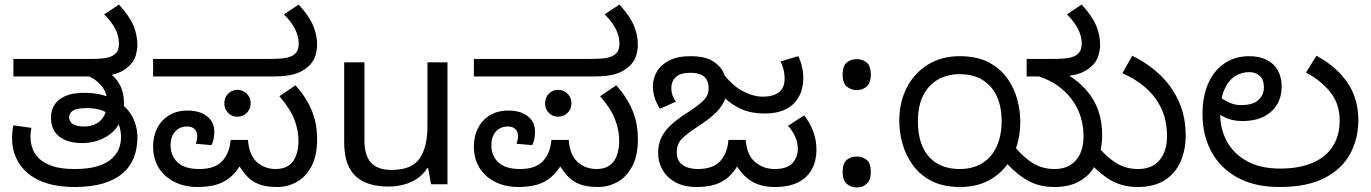

<svg xmlns="http://www.w3.org/2000/svg" viewBox="-20 -810 6028 844"><path d="M308 12Q239 12 187 -4Q135 -20 101 -49.5Q67 -79 50 -117.5Q33 -156 33 -201Q33 -215 34.5 -230.5Q36 -246 39 -259L118 -248Q116 -238 115 -229Q114 -220 114 -209Q114 -183 122.5 -158Q131 -133 152.5 -112.5Q174 -92 211.5 -79.5Q249 -67 307 -67Q370 -67 410.5 -80Q451 -93 473 -114Q495 -135 503.5 -159Q512 -183 512 -205Q512 -228 506.5 -249Q501 -270 487 -287Q483 -291 479 -293.5Q475 -296 471 -300Q452 -316 425.5 -325.5Q399 -335 362 -335Q320 -335 302 -324.5Q284 -314 284 -294Q284 -275 300.5 -264.5Q317 -254 349 -254Q383 -254 405.5 -267.5Q428 -281 439.5 -305Q451 -329 451 -360Q451 -399 431.5 -425.5Q412 -452 385.5 -467Q359 -482 338 -486L457 -492Q489 -471 507 -436.5Q525 -402 525 -355Q525 -347 524.5 -340Q524 -333 523 -328L517 -300Q505 -258 477.5 -232Q450 -206 414.5 -193.5Q379 -181 342 -181Q278 -181 241 -209.5Q204 -238 204 -293Q204 -324 219 -348.5Q234 -373 266.5 -387.5Q299 -402 351 -402Q388 -402 419.5 -395Q451 -388 476 -375Q479 -374 482 -372.5Q485 -371 488 -369.5Q491 -368 494 -366Q540 -339 562 -296.5Q584 -254 584 -207Q584 -156 567.5 -115.5Q551 -75 517 -46.5Q483 -18 431 -3Q379 12 308 12ZM39 -474V-551H373Q427 -551 449 -556Q471 -561 481 -569Q495 -579 499 -591.5Q503 -604 503 -618Q503 -651 487 -682.5Q471 -714 438 -747L503 -790Q550 -738 567 -696.5Q584 -655 584 -612Q584 -593 576.5 -565.5Q569 -538 543 -516Q518 -494 483.5 -484Q449 -474 391 -474Z M848 12Q792 12 747.5 -10Q703 -32 678 -72Q653 -112 653 -167Q653 -211 671 -246.5Q689 -282 723 -303Q757 -324 805 -324Q858 -324 890 -299Q922 -274 922 -231Q922 -215 919 -199Q916 -183 909 -172L841 -178Q843 -186 845 -194.5Q847 -203 847 -210Q847 -232 835 -243Q823 -254 802 -254Q771 -254 750.5 -232.5Q730 -211 730 -170Q730 -125 761 -96Q792 -67 856 -67Q925 -67 957 -102Q989 -137 994 -195H1070Q1075 -128 1109.5 -97.5Q1144 -67 1192 -67Q1228 -67 1250 -83Q1272 -99 1282 -127.5Q1292 -156 1292 -191Q1292 -237 1274 -284.5Q1256 -332 1208 -387L1279 -435Q1325 -384 1349.5 -326.5Q1374 -269 1374 -198Q1374 -126 1349.5 -79.5Q1325 -33 1285 -10.5Q1245 12 1199 12Q1148 12 1116 -1Q1084 -14 1062 -39.5Q1040 -65 1018 -101L1049 -105Q1023 -57 993.5 -32Q964 -7 928.5 2.5Q893 12 848 12ZM1023 -297Q999 -297 982.5 -314Q966 -331 966 -355Q966 -381 982.5 -398Q999 -415 1023 -415Q1048 -415 1065 -398Q1082 -381 1082 -355Q1082 -331 1065 -314Q1048 -297 1023 -297ZM653 -474V-551H1163Q1217 -551 1239 -556Q1261 -561 1271 -569Q1285 -579 1289 -591.5Q1293 -604 1293 -618Q1293 -651 1277 -682.5Q1261 -714 1228 -747L1293 -790Q1340 -738 1357 -696.5Q1374 -655 1374 -612Q1374 -593 1366.5 -565.5Q1359 -538 1333 -516Q1308 -494 1273.5 -484Q1239 -474 1181 -474Z M1947 -536V0H1875L1862 -71H1858Q1841 -43 1814 -25Q1787 -7 1755 1.5Q1723 10 1688 10Q1624 10 1580.5 -10.5Q1537 -31 1515 -74Q1493 -117 1493 -185V-536H1582V-191Q1582 -127 1611 -95Q1640 -63 1701 -63Q1790 -63 1824.5 -113Q1859 -163 1859 -257V-536Z M2258 12Q2202 12 2157.5 -10Q2113 -32 2088 -72Q2063 -112 2063 -167Q2063 -211 2081 -246.5Q2099 -282 2133 -303Q2167 -324 2215 -324Q2268 -324 2300 -299Q2332 -274 2332 -231Q2332 -215 2329 -199Q2326 -183 2319 -172L2251 -178Q2253 -186 2255 -194.5Q2257 -203 2257 -210Q2257 -232 2245 -243Q2233 -254 2212 -254Q2181 -254 2160.5 -232.5Q2140 -211 2140 -170Q2140 -125 2171 -96Q2202 -67 2266 -67Q2335 -67 2367 -102Q2399 -137 2404 -195H2480Q2485 -128 2519.5 -97.5Q2554 -67 2602 -67Q2638 -67 2660 -83Q2682 -99 2692 -127.5Q2702 -156 2702 -191Q2702 -237 2684 -284.5Q2666 -332 2618 -387L2689 -435Q2735 -384 2759.5 -326.5Q2784 -269 2784 -198Q2784 -126 2759.5 -79.5Q2735 -33 2695 -10.5Q2655 12 2609 12Q2558 12 2526 -1Q2494 -14 2472 -39.5Q2450 -65 2428 -101L2459 -105Q2433 -57 2403.5 -32Q2374 -7 2338.5 2.5Q2303 12 2258 12ZM2433 -297Q2409 -297 2392.5 -314Q2376 -331 2376 -355Q2376 -381 2392.5 -398Q2409 -415 2433 -415Q2458 -415 2475 -398Q2492 -381 2492 -355Q2492 -331 2475 -314Q2458 -297 2433 -297ZM2063 -474V-551H2573Q2627 -551 2649 -556Q2671 -561 2681 -569Q2695 -579 2699 -591.5Q2703 -604 2703 -618Q2703 -651 2687 -682.5Q2671 -714 2638 -747L2703 -790Q2750 -738 2767 -696.5Q2784 -655 2784 -612Q2784 -593 2776.5 -565.5Q2769 -538 2743 -516Q2718 -494 2683.5 -484Q2649 -474 2591 -474Z M3385 12Q3324 12 3281.5 -14.5Q3239 -41 3204 -104H3235Q3212 -59 3184.5 -34Q3157 -9 3122.5 1.5Q3088 12 3042 12Q2986 12 2948 -9.5Q2910 -31 2891.5 -65Q2873 -99 2873 -136Q2873 -179 2889.5 -210Q2906 -241 2937 -267.5Q2968 -294 3011 -321Q3049 -346 3072 -368Q3095 -390 3095 -422Q3095 -443 3087 -458.5Q3079 -474 3061.5 -482Q3044 -490 3014 -490Q2971 -490 2951 -471.5Q2931 -453 2931 -422Q2931 -406 2936 -391.5Q2941 -377 2951 -363L2881 -332Q2865 -357 2857.5 -381.5Q2850 -406 2850 -431Q2850 -466 2868 -496Q2886 -526 2922.5 -544.5Q2959 -563 3015 -563Q3077 -563 3112 -542Q3147 -521 3161 -489Q3175 -457 3175 -423Q3175 -387 3160 -358.5Q3145 -330 3116.5 -305Q3088 -280 3048 -254Q3002 -224 2978.5 -201Q2955 -178 2955 -141Q2955 -102 2981 -84.5Q3007 -67 3047 -67Q3114 -67 3146 -102Q3178 -137 3182 -195H3258Q3263 -128 3299.5 -97.5Q3336 -67 3385 -67Q3441 -67 3464 -93.5Q3487 -120 3487 -155Q3487 -184 3475.5 -209.5Q3464 -235 3444 -257L3515 -303Q3539 -273 3554 -234Q3569 -195 3569 -151Q3569 -104 3549.5 -67Q3530 -30 3489.5 -9Q3449 12 3385 12ZM3341 -311Q3283 -311 3240 -330Q3197 -349 3167.5 -378Q3138 -407 3120 -438L3102 -469L3140 -511Q3192 -438 3241 -411.5Q3290 -385 3334 -385Q3378 -385 3403.5 -404Q3429 -423 3429 -464Q3429 -486 3423.5 -507Q3418 -528 3411 -540L3489 -563Q3498 -547 3504.5 -520Q3511 -493 3511 -468Q3511 -419 3491 -383.5Q3471 -348 3433.5 -329.5Q3396 -311 3341 -311Z M3746 -414Q3720 -414 3702 -430Q3684 -446 3684 -482Q3684 -520 3702 -535Q3720 -550 3746 -550Q3772 -550 3790 -535Q3808 -520 3808 -482Q3808 -446 3790 -430Q3772 -414 3746 -414ZM3746 14Q3720 14 3702 -2Q3684 -18 3684 -54Q3684 -92 3702 -107Q3720 -122 3746 -122Q3772 -122 3790 -107Q3808 -92 3808 -54Q3808 -18 3790 -2Q3772 14 3746 14Z M4201 12Q4127 12 4076 -14Q4025 -40 3993.5 -83Q3962 -126 3947.5 -177Q3933 -228 3933 -279Q3933 -360 3966 -424.5Q3999 -489 4059 -526Q4119 -563 4199 -563Q4274 -563 4325 -536.5Q4376 -510 4407 -467Q4438 -424 4451.5 -373.5Q4465 -323 4465 -276Q4465 -191 4432 -126Q4399 -61 4340 -24.5Q4281 12 4201 12ZM4199 -67Q4255 -67 4296 -91.5Q4337 -116 4360 -163.5Q4383 -211 4383 -279Q4383 -340 4362 -386Q4341 -432 4300 -458Q4259 -484 4198 -484Q4146 -484 4104.5 -461Q4063 -438 4039 -392Q4015 -346 4015 -277Q4015 -209 4037 -162Q4059 -115 4100.5 -91Q4142 -67 4199 -67ZM4614 12Q4538 12 4481 -26.5Q4424 -65 4379 -123L4431 -177Q4472 -124 4516 -95.5Q4560 -67 4615 -67Q4677 -67 4710 -106Q4743 -145 4743 -210Q4743 -276 4717.5 -329.5Q4692 -383 4645.5 -421Q4599 -459 4537 -477L4675 -481Q4723 -451 4756.5 -412.5Q4790 -374 4807.5 -325Q4825 -276 4825 -215Q4825 -175 4814.5 -134.5Q4804 -94 4780 -61Q4756 -28 4715 -8Q4674 12 4614 12ZM4981 12Q4905 12 4848.5 -26.5Q4792 -65 4746 -123L4797 -177Q4839 -124 4883 -95.5Q4927 -67 4984 -67Q5044 -67 5077 -106Q5110 -145 5110 -210Q5110 -280 5085 -333Q5060 -386 5016 -424.5Q4972 -463 4914 -488L4957 -565Q5025 -532 5078 -482Q5131 -432 5161.5 -365Q5192 -298 5192 -215Q5192 -150 5169 -98.5Q5146 -47 5099.5 -17.5Q5053 12 4981 12ZM4816 -612Q4816 -593 4808.5 -565.5Q4801 -538 4775 -516Q4750 -494 4715.5 -484Q4681 -474 4623 -474H4493V-551H4605Q4659 -551 4681 -556Q4703 -561 4713 -569Q4726 -579 4730.5 -591.5Q4735 -604 4735 -618Q4735 -651 4719 -682.5Q4703 -714 4670 -747L4735 -790Q4782 -738 4799 -696.5Q4816 -655 4816 -612Z M5604 12Q5496 12 5420.5 -29Q5345 -70 5305.5 -142.5Q5266 -215 5266 -308Q5266 -387 5291.5 -444Q5317 -501 5363.5 -532Q5410 -563 5471 -563Q5516 -563 5548 -547Q5580 -531 5597 -501Q5614 -471 5614 -429Q5614 -386 5594.5 -352Q5575 -318 5536.5 -298Q5498 -278 5441 -278Q5419 -278 5400 -282Q5381 -286 5365.5 -293.5Q5350 -301 5337 -309L5347 -380Q5357 -373 5370.5 -365.5Q5384 -358 5400 -353Q5416 -348 5435 -348Q5488 -348 5512 -370.5Q5536 -393 5536 -427Q5536 -459 5518 -476Q5500 -493 5471 -493Q5438 -493 5409 -475Q5380 -457 5362 -416Q5344 -375 5344 -306Q5344 -241 5374 -187Q5404 -133 5462.5 -101Q5521 -69 5607 -69Q5691 -69 5749.5 -94Q5808 -119 5838.5 -166.5Q5869 -214 5869 -281Q5869 -352 5829 -403.5Q5789 -455 5721 -491L5767 -565Q5854 -518 5902.5 -448Q5951 -378 5951 -281Q5951 -201 5915.5 -134.5Q5880 -68 5803.5 -28Q5727 12 5604 12Z"/></svg>

Font: hexlkannada05
Style: Book
Weight: 400
Designer: Jelle Bosma - Monotype Design Team
Foundry: Monotype Imaging Inc.
Version: Version 2.003